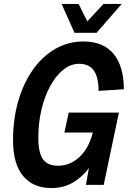

<svg xmlns="http://www.w3.org/2000/svg" viewBox="-20 -936 647 972"><path d="M240 16Q148 16 97 -45Q46 -106 46 -226Q46 -335 73 -426.5Q100 -518 148 -585Q196 -652 261 -689Q326 -726 402 -726Q504 -726 555.5 -662.5Q607 -599 607 -484L479 -476Q479 -545 455 -579Q431 -613 380 -613Q338 -613 300.5 -583Q263 -553 234.5 -501Q206 -449 190 -381.5Q174 -314 174 -238Q174 -163 197.5 -130Q221 -97 273 -97Q335 -97 382.5 -141.5Q430 -186 450 -265H306L328 -366H582L505 0H415L430 -85Q397 -40 349.5 -12Q302 16 240 16ZM596 -916 469 -770H357L292 -916H378L422 -828L504 -916Z"/></svg>

Font: Geist Mono SemiBold
Style: Italic
Weight: 600
Italic angle: -12°
Monospace: yes
Designer: Basement.studio, Andrés Briganti, Mateo Zaragoza
Foundry: Basement.studio, Vercel, Andrés Briganti, Guido Ferreyra, Mateo Zaragoza
Version: Version 1.500; ttfautohint (v1.8.4.7-5d5b)